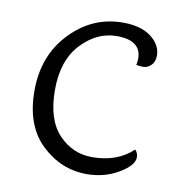

<svg xmlns="http://www.w3.org/2000/svg" viewBox="-65 -573 611 642"><g transform="rotate(10 241.0 -252.0)"><path d="M433 -423Q433 -402 421 -390Q409 -378 394 -378Q379 -378 370 -381Q373 -388 373 -402Q373 -464 290 -464Q223 -464 170 -408Q117 -352 117 -251.5Q117 -151 164 -101Q211 -51 278 -51Q363 -51 416 -101Q426 -91 426 -76Q426 -49 378 -20.5Q330 8 270 8Q183 8 116.5 -55Q50 -118 50 -237Q50 -356 124.5 -434Q199 -512 303 -512Q364 -512 398.5 -485.5Q433 -459 433 -423Z"/></g></svg>

Font: Laila Light
Style: Regular
Weight: 300
Designer: Hitesh Malaviya
Foundry: Indian Type Foundry
Version: Version 1.302;PS 1.0;hotconv 1.0.78;makeotf.lib2.5.61930; tt